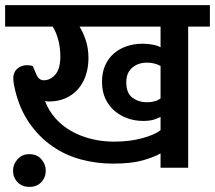

<svg xmlns="http://www.w3.org/2000/svg" viewBox="-30 -656 841 751"><path d="M21 11Q21 -13 38.5 -33Q56 -53 85 -53Q115 -53 132 -33Q149 -13 149 11Q149 38 131.5 56.5Q114 75 85 75Q56 75 38.5 56.5Q21 38 21 11ZM598 -199Q588 -193 571.5 -188Q555 -183 529 -183Q498 -183 469.5 -193Q441 -203 418.5 -222Q396 -241 382.5 -269.5Q369 -298 369 -336Q369 -372 381 -399.5Q393 -427 414.5 -446Q436 -465 465 -475Q494 -485 527 -485Q548 -485 567 -481.5Q586 -478 598 -471V-552H281Q294 -532 305 -500Q316 -468 316 -429Q316 -391 305 -359.5Q294 -328 273.5 -305.5Q253 -283 224.5 -271Q196 -259 161 -259Q154 -259 146 -261Q161 -222 187.5 -192.5Q214 -163 249.5 -143Q285 -123 327.5 -112.5Q370 -102 416 -102Q479 -102 528.5 -116Q578 -130 598 -147ZM598 -271V-398Q575 -411 544 -411Q511 -411 487.5 -391.5Q464 -372 464 -334Q464 -291 488.5 -273.5Q513 -256 544 -256Q578 -256 598 -271ZM598 -56Q572 -41 527.5 -28.5Q483 -16 412 -16Q347 -16 286 -32.5Q225 -49 174 -84.5Q123 -120 85 -174.5Q47 -229 29 -304Q27 -312 24.5 -325.5Q22 -339 22 -350Q22 -378 44 -392Q66 -406 98 -398L110 -370Q120 -342 141 -342Q167 -342 186.5 -364.5Q206 -387 206 -435Q206 -471 197.5 -501.5Q189 -532 176 -552H-10V-636H791V-552H706V0H598Z"/></svg>

Font: Mukta SemiBold
Style: Regular
Weight: 600
Designer: Girish Dalvi and Yashodeep Gholap
Foundry: Ek Type
Version: Version 2.538;PS 1.002;hotconv 16.6.51;makeotf.lib2.5.65220;